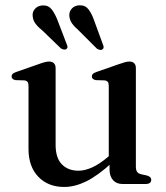

<svg xmlns="http://www.w3.org/2000/svg" viewBox="-20 -713 643 744"><path d="M404.5 -56.5V-90L401.5 -93V-379.5Q401.5 -390.5 397.8 -395.5Q394 -400.5 385.5 -401.5L351.5 -402.5Q343.5 -404 339.8 -407.5Q336 -411 336 -416.5Q336 -423 340.2 -427Q344.5 -431 355 -434.5L439.5 -464Q455 -469.5 464.5 -472Q474 -474.5 481.5 -474.5Q494 -474.5 500.2 -467.8Q506.5 -461 506.5 -449.5V-67.5Q506.5 -54 511.2 -47.2Q516 -40.5 526 -38L549 -33Q557.5 -30.5 561.8 -26.5Q566 -22.5 566 -16Q566 -8.5 560.5 -4.2Q555 0 544 0H454.5Q431.5 0 418 -15Q404.5 -30 404.5 -56.5ZM90.5 -135.5V-379.5Q90.5 -390.5 86.8 -395.5Q83 -400.5 74.5 -401.5L40.5 -402.5Q32.5 -404 28.8 -407.5Q25 -411 25 -416.5Q25 -423 29.2 -427Q33.5 -431 44 -434.5L128.5 -464Q144.5 -470 154 -472.2Q163.5 -474.5 170 -474.5Q182.5 -474.5 189 -467.8Q195.5 -461 195.5 -449.5V-151.5Q195.5 -101 219.8 -76.2Q244 -51.5 284 -51.5Q309 -51.5 337.5 -64.5Q366 -77.5 398.5 -105L419.5 -123L438.5 -104L417 -85Q358 -31.5 313.8 -10Q269.5 11.5 229 11.5Q166.5 11.5 128.5 -28Q90.5 -67.5 90.5 -135.5ZM203 -634.5 238 -543Q241 -537 241.5 -532Q242 -527 237.5 -523Q233.5 -520 227.5 -521Q221.5 -522 216 -525.5L145.5 -593.5Q128 -607.5 117.8 -621Q107.5 -634.5 106.5 -651.5Q105 -667 115.8 -679Q126.5 -691 145 -692Q167 -693 179.8 -677.2Q192.5 -661.5 203 -634.5ZM345 -633 378.5 -541.5Q381.5 -535 381.5 -530Q381.5 -525 377 -522Q373 -518.5 367 -519.8Q361 -521 355.5 -524.5L285.5 -594.5Q269 -608.5 259.2 -622.2Q249.5 -636 248.5 -653Q248 -669 259 -680.5Q270 -692 288.5 -692.5Q310.5 -693 323 -676.8Q335.5 -660.5 345 -633Z"/></svg>

Font: Fraunces 20pt
Style: Regular
Weight: 400
Version: Version 1.000;[b76b70a41]